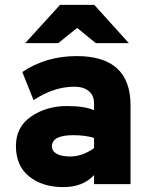

<svg xmlns="http://www.w3.org/2000/svg" viewBox="-20 -752 618 784"><path d="M371 -576 295 -638 218 -576H83L225 -732H365L506 -576ZM364 0V-37Q319 12 238 12Q153 12 99 -31.5Q45 -75 45 -156Q45 -234 107.5 -276.5Q170 -319 253 -319Q326 -319 364 -302V-330Q364 -363 342 -380.5Q320 -398 284 -398Q200 -398 117 -343L71 -458Q168 -523 293 -523Q513 -523 513 -322V0ZM267 -113Q316 -113 364 -147V-189Q327 -200 279 -200Q192 -200 192 -154Q192 -135 211.5 -124Q231 -113 267 -113Z"/></svg>

Font: Overpass Heavy
Style: Regular
Weight: 900
Designer: Delve Withrington, Thomas Jockin
Foundry: Delve Fonts
Version: Version 3.000;DELV;Overpass